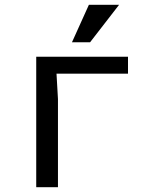

<svg xmlns="http://www.w3.org/2000/svg" viewBox="-20 -775 640 795"><path d="M130 -540H510V-470H214L220 -365V0H130ZM348 -755H473L353 -600H278Z"/></svg>

Font: Sligoil Micro
Style: Regular
Weight: 400
Designer: Ariel Martín Pérez
Foundry: Igor Stepanchenko
Version: Version 1.001